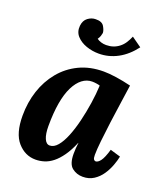

<svg xmlns="http://www.w3.org/2000/svg" viewBox="-137 -836 824 944"><g transform="rotate(20 274.5 -364.0)"><path d="M327 -511Q355 -511 392.5 -505.5Q430 -500 471 -490Q466 -453 458 -399Q450 -345 442.5 -288.5Q435 -232 430 -184.5Q425 -137 425 -111Q425 -93 429.5 -87.5Q434 -82 439 -82Q451 -82 464 -99Q477 -116 490 -161L544 -145Q540 -124 530 -97Q520 -70 503.5 -45.5Q487 -21 462.5 -5Q438 11 405 11Q373 11 349 -8Q325 -27 325 -80Q325 -93 326 -109Q327 -125 329 -138H328Q310 -95 289.5 -66Q269 -37 247.5 -20Q226 -3 203.5 4Q181 11 158 11Q103 11 64 -33.5Q25 -78 25 -171Q25 -240 45 -301Q65 -362 104 -409.5Q143 -457 199 -484Q255 -511 327 -511ZM290 -445Q262 -445 238.5 -427Q215 -409 197.5 -374Q180 -339 171 -287Q162 -235 162 -166Q162 -125 172 -101.5Q182 -78 200 -78Q222 -78 241 -100.5Q260 -123 275.5 -161.5Q291 -200 302.5 -247.5Q314 -295 321.5 -344.5Q329 -394 331 -439Q326 -441 313.5 -443Q301 -445 290 -445ZM272 -585Q238 -585 206.5 -596Q175 -607 155.5 -628.5Q136 -650 139 -682Q142 -711 161 -725Q180 -739 201 -739Q234 -740 245.5 -720.5Q257 -701 257 -687Q256 -680 253 -671Q250 -662 243 -652Q252 -645 265 -641Q278 -637 292 -637Q331 -637 360 -660Q374 -671 384 -686.5Q394 -702 402 -721L454 -684Q417 -635 370.5 -610Q324 -585 272 -585Z"/></g></svg>

Font: Lora Italic
Style: Italic
Weight: 400
Italic angle: -3°
Designer: Olga Karpushina, Alexei Vanyashin (Cyrillic)
Foundry: Cyreal
Version: Version 2.210; ttfautohint (v1.8.1.43-b0c9)